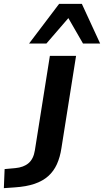

<svg xmlns="http://www.w3.org/2000/svg" viewBox="-140 -784 540 997"><path d="M-120 193 -116 94 -61 89Q-17 85 8.5 63Q34 41 41 -3L119 -494H255L179 -15Q172 32 155.5 68.5Q139 105 110.5 130.5Q82 156 39.5 170.5Q-3 185 -63 189ZM11 -558 167 -764H285L380 -558H291L215 -690L101 -558Z"/></svg>

Font: Nunito Sans 10pt SemiExpanded
Style: Bold Italic
Weight: 700
Width: 6
Italic angle: -9°
Designer: Vernon Adams
Foundry: Vernon Adams
Version: Version 3.101;gftools[0.9.27]